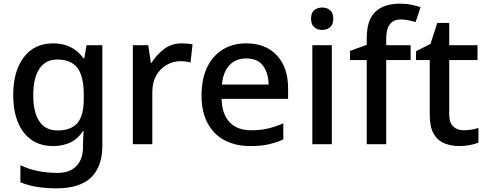

<svg xmlns="http://www.w3.org/2000/svg" viewBox="-20 -878 2649 1045"><path d="M269 -642Q376 -642 434 -561H439L451 -632H537V-86Q537 29 475.5 88Q414 147 288 147Q229 147 180.5 139Q132 131 91 114V21Q177 63 294 63Q360 63 396 25.5Q432 -12 432 -80V-98Q432 -111 433 -132Q434 -153 435 -164H431Q404 -122 363 -102.5Q322 -83 269 -83Q167 -83 109.5 -156.5Q52 -230 52 -361Q52 -491 109.5 -566.5Q167 -642 269 -642ZM291 -554Q228 -554 194.5 -504Q161 -454 161 -360Q161 -266 194.5 -217Q228 -168 293 -168Q367 -168 401.5 -208.5Q436 -249 436 -341V-361Q436 -464 401 -509Q366 -554 291 -554Z M969 -642Q983 -642 999.5 -640.5Q1016 -639 1028 -637L1017 -538Q991 -545 963 -545Q923 -545 887.5 -525Q852 -505 830.5 -467.5Q809 -430 809 -377V-93H703V-632H787L801 -536H805Q831 -579 872 -610.5Q913 -642 969 -642Z M1320 -642Q1426 -642 1487 -576.5Q1548 -511 1548 -398V-340H1186Q1188 -257 1229.5 -213Q1271 -169 1346 -169Q1398 -169 1438.5 -178.5Q1479 -188 1522 -207V-119Q1481 -101 1440 -92Q1399 -83 1342 -83Q1263 -83 1203.5 -114Q1144 -145 1110.5 -206.5Q1077 -268 1077 -358Q1077 -449 1107.5 -512Q1138 -575 1192.5 -608.5Q1247 -642 1320 -642ZM1320 -560Q1263 -560 1228.5 -523Q1194 -486 1188 -418H1442Q1441 -481 1411.5 -520.5Q1382 -560 1320 -560Z M1734 -837Q1758 -837 1776 -823Q1794 -809 1794 -776Q1794 -744 1776 -729.5Q1758 -715 1734 -715Q1708 -715 1690.5 -729.5Q1673 -744 1673 -776Q1673 -809 1690.5 -823Q1708 -837 1734 -837ZM1786 -632V-93H1680V-632Z M2215 -551H2082V-93H1976V-551H1885V-601L1976 -634V-668Q1976 -771 2023.5 -814.5Q2071 -858 2156 -858Q2191 -858 2220 -852Q2249 -846 2269 -839L2242 -758Q2225 -763 2204.5 -767.5Q2184 -772 2161 -772Q2082 -772 2082 -667V-632H2215Z M2503 -169Q2524 -169 2546 -172.5Q2568 -176 2584 -182V-102Q2566 -94 2537.5 -88.5Q2509 -83 2480 -83Q2436 -83 2399 -98Q2362 -113 2340.5 -150Q2319 -187 2319 -253V-551H2244V-599L2323 -639L2360 -753H2425V-632H2579V-551H2425V-255Q2425 -211 2446.5 -190Q2468 -169 2503 -169Z"/></svg>

Font: Noto Sans Kannada UI Medium
Style: Regular
Weight: 500
Designer: Jelle Bosma - Monotype Design Team
Foundry: Monotype Imaging Inc.
Version: Version 2.005; ttfautohint (v1.8.4.7-5d5b)